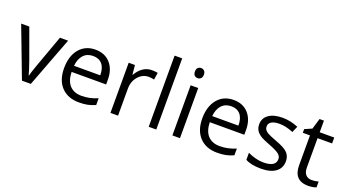

<svg xmlns="http://www.w3.org/2000/svg" viewBox="-56 -1338 3479 1926"><g transform="rotate(20 1683.5 -375.0)"><path d="M203.1 0 0 -535.2H86.9L202.1 -217.8Q241.2 -106.4 248 -73.2H252Q257.3 -99.1 285.9 -180.4Q314.5 -261.7 414.1 -535.2H501L297.9 0Z M813 9.8Q694.3 9.8 625.7 -62.5Q557.1 -134.8 557.1 -263.2Q557.1 -392.6 620.8 -468.8Q684.6 -544.9 792 -544.9Q892.6 -544.9 951.2 -478.8Q1009.8 -412.6 1009.8 -304.2V-252.9H641.1Q643.6 -158.7 688.7 -109.9Q733.9 -61 815.9 -61Q902.3 -61 986.8 -97.2V-24.9Q943.8 -6.3 905.5 1.7Q867.2 9.8 813 9.8ZM791 -477.1Q726.6 -477.1 688.2 -435.1Q649.9 -393.1 643.1 -318.8H922.9Q922.9 -395.5 888.7 -436.3Q854.5 -477.1 791 -477.1Z M1392.1 -544.9Q1427.7 -544.9 1456.1 -539.1L1444.8 -463.9Q1411.6 -471.2 1386.2 -471.2Q1321.3 -471.2 1275.1 -418.5Q1229 -365.7 1229 -287.1V0H1147.9V-535.2H1214.8L1224.1 -436H1228Q1257.8 -488.3 1299.8 -516.6Q1341.8 -544.9 1392.1 -544.9Z M1637.2 0H1556.2V-759.8H1637.2Z M1890.1 0H1809.1V-535.2H1890.1ZM1802.2 -680.2Q1802.2 -708 1815.9 -720.9Q1829.6 -733.9 1850.1 -733.9Q1869.6 -733.9 1883.8 -720.7Q1897.9 -707.5 1897.9 -680.2Q1897.9 -652.8 1883.8 -639.4Q1869.6 -626 1850.1 -626Q1829.6 -626 1815.9 -639.4Q1802.2 -652.8 1802.2 -680.2Z M2288.1 9.8Q2169.4 9.8 2100.8 -62.5Q2032.2 -134.8 2032.2 -263.2Q2032.2 -392.6 2095.9 -468.8Q2159.7 -544.9 2267.1 -544.9Q2367.7 -544.9 2426.3 -478.8Q2484.9 -412.6 2484.9 -304.2V-252.9H2116.2Q2118.7 -158.7 2163.8 -109.9Q2209 -61 2291 -61Q2377.4 -61 2461.9 -97.2V-24.9Q2418.9 -6.3 2380.6 1.7Q2342.3 9.8 2288.1 9.8ZM2266.1 -477.1Q2201.7 -477.1 2163.3 -435.1Q2125 -393.1 2118.2 -318.8H2397.9Q2397.9 -395.5 2363.8 -436.3Q2329.6 -477.1 2266.1 -477.1Z M2968.3 -146Q2968.3 -71.3 2912.6 -30.8Q2856.9 9.8 2756.3 9.8Q2649.9 9.8 2590.3 -23.9V-99.1Q2628.9 -79.6 2673.1 -68.4Q2717.3 -57.1 2758.3 -57.1Q2821.8 -57.1 2856 -77.4Q2890.1 -97.7 2890.1 -139.2Q2890.1 -170.4 2863 -192.6Q2835.9 -214.8 2757.3 -245.1Q2682.6 -272.9 2651.1 -293.7Q2619.6 -314.5 2604.2 -340.8Q2588.9 -367.2 2588.9 -403.8Q2588.9 -469.2 2642.1 -507.1Q2695.3 -544.9 2788.1 -544.9Q2874.5 -544.9 2957 -509.8L2928.2 -443.8Q2847.7 -477.1 2782.2 -477.1Q2724.6 -477.1 2695.3 -459Q2666 -440.9 2666 -409.2Q2666 -387.7 2677 -372.6Q2688 -357.4 2712.4 -343.8Q2736.8 -330.1 2806.2 -304.2Q2901.4 -269.5 2934.8 -234.4Q2968.3 -199.2 2968.3 -146Z M3272.9 -57.1Q3294.4 -57.1 3314.5 -60.3Q3334.5 -63.5 3346.2 -66.9V-4.9Q3333 1.5 3307.4 5.6Q3281.7 9.8 3261.2 9.8Q3106 9.8 3106 -153.8V-472.2H3029.3V-511.2L3106 -544.9L3140.1 -659.2H3187V-535.2H3342.3V-472.2H3187V-157.2Q3187 -108.9 3210 -83Q3232.9 -57.1 3272.9 -57.1Z"/></g></svg>

Font: f0_31487 
Style: Regular
Weight: 400
Foundry: Ascender Corporation
Version: Version 1.10